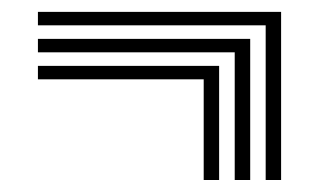

<svg xmlns="http://www.w3.org/2000/svg" viewBox="-20 -521 532 320"><path d="M345.2 -221H319.5V-388.8H43.2V-411.2H345.2ZM397 -221H371.2V-433.8H43.2V-456.2H397ZM448.5 -221H422.8V-478.8H43.2V-501.2H448.5Z"/></svg>

Font: Big Shoulders Inline Display Thin ExtraBold
Style: Regular
Weight: 800
Version: Version 2.002